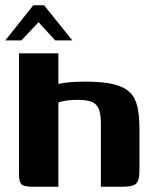

<svg xmlns="http://www.w3.org/2000/svg" viewBox="-26 -707 584 727"><path d="M99 0Q64 0 55 -9.5Q46 -19 46 -46V-505H195V-389Q207 -392 223.5 -394Q240 -396 259 -397Q278 -398 295 -398Q363 -398 404 -388Q445 -378 466 -357Q487 -336 494.5 -302Q502 -268 502 -219V-63Q502 -36 496.5 -22.5Q491 -9 477 -4.5Q463 0 436 0H356V-239Q356 -277 347 -296.5Q338 -316 318.5 -322.5Q299 -329 267 -329Q256 -329 242.5 -328Q229 -327 216 -324.5Q203 -322 195 -319V0ZM-6 -554 100 -687H141L248 -554H183L120 -623L55 -554Z"/></svg>

Font: r_Genos
Style: Bold
Weight: 700
Designer: Robert E. Leuschke
Foundry: Robert E. Leuschke
Version: Version 2.000;June 29, 2024;FontCreator 14.0.0.2814 32-bit